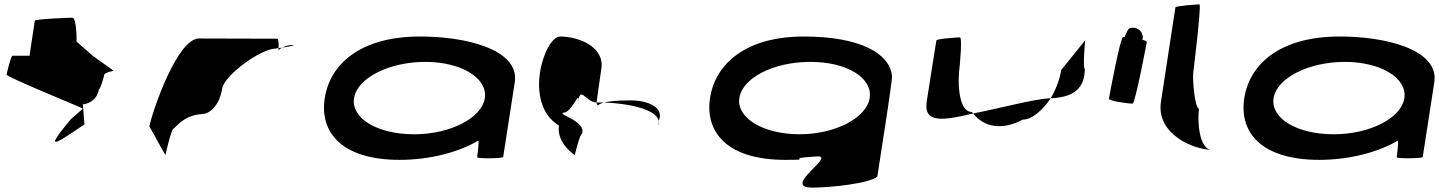

<svg xmlns="http://www.w3.org/2000/svg" viewBox="-20 -723 6580 878"><path d="M10 -382C8 -371 367 -226 359 -226L303 -177C185 -34 219 -54 366 -154L359 -246C375 -246 424 -261 432 -314C439 -314 455 -371 457 -382C459 -392 506 -400 499 -400L404 -468L330 -533C331 -540 330 -642 311 -642C292 -642 140 -636 139 -628L115 -468H37C30 -468 12 -392 10 -382Z M663 -145 736 -14C735 -6 763 -135 774 -135C785 -142 819 -194 899 -201C951 -201 987 -258 996 -318C1005 -378 1173 -501 1241 -501C1241 -501 1246 -502 1254 -503C1255 -520 1254 -546 1248 -546C1248 -546 1032 -547 890 -547C792 -547 680 -225 663 -145ZM1254 -503C1254 -498 1253 -494 1253 -491C1253 -494 1260 -500 1270 -505C1264 -504 1259 -504 1254 -503ZM1270 -505C1301 -510 1341 -517 1314 -517C1298 -517 1282 -511 1270 -505Z M1465 -274C1441 -118 1542 8 1808 8C1947 8 2080 -28 2167 -80C2172 -76 2162 -4 2162 -4C2161 3 2280 2 2281 -5L2334 -347C2357 -500 2100 -558 1894 -556C1628 -554 1489 -430 1465 -274ZM1599 -274C1613 -366 1759 -440 1925 -440C2089 -440 2211 -366 2197 -274C2183 -184 2041 -109 1874 -109C1702 -109 1585 -184 1599 -274Z M2536 -149C2524 -68 2608 -14 2608 -14C2607 -6 2631 -112 2642 -112C2661 -171 2523 -200 2558 -208C2594 -208 2632 -314 2624 -261C2635 -331 2659 -256 2708 -254C2712 -281 2720 -346 2730 -409C2745 -510 2625 -556 2541 -556C2470 -556 2369 -250 2536 -149ZM2708 -254C2709 -246 2712 -242 2714 -241C2713 -237 2712 -246 2742 -254ZM2742 -254C2763 -259 2798 -264 2860 -264C2952 -264 3018 -228 2992 -170L2989 -149C3016 -215 2871 -250 2742 -254Z M3227 -275C3203 -119 3305 8 3570 8C3719 8 3546 2 3720 -8C3799 -8 3551 135 3696 135C3775 135 3959 116 3992 84L4037 -208C4037 -208 4063 -380 4059 -377C4048 -478 3915 -556 3656 -556C3390 -556 3251 -431 3227 -275ZM3361 -275C3375 -366 3515 -440 3687 -440C3854 -440 3971 -366 3957 -275C3943 -184 3800 -109 3636 -109C3470 -109 3347 -184 3361 -275Z M4218 -260C4202 -158 4291 -171 4430 -204C4429 -206 4425 -209 4424 -211C4358 -211 4360 -366 4368 -416C4369 -424 4381 -552 4370 -552C4360 -552 4263 -546 4262 -538C4262 -538 4230 -340 4218 -260ZM4430 -204C4482 -139 4565 -127 4657 -176C4701 -176 4749 -221 4785 -274C4706 -270 4562 -230 4430 -204ZM4785 -274H4796C4896 -282 4939 -322 4941 -408C4930 -408 4943 -546 4942 -538L4833 -403C4828 -370 4812 -319 4785 -274Z M5051 -272C5049 -260 5146 -249 5159 -249C5171 -249 5222 -518 5224 -530C5225 -534 5217 -538 5204 -541C5206 -548 5207 -556 5204 -564C5198 -588 5171 -602 5147 -594C5141 -594 5132 -578 5123 -554H5116C5103 -554 5053 -284 5051 -272Z M5289 -258C5266 -108 5441 -38 5521 -38C5465 -38 5454 -167 5463 -226C5444 -227 5432 -361 5437 -394C5438 -401 5475 -703 5465 -703C5455 -703 5356 -696 5355 -689Z M5670 -274C5646 -118 5747 8 6013 8C6152 8 6285 -28 6372 -80C6377 -76 6367 -4 6367 -4C6366 3 6485 2 6486 -5L6539 -347C6562 -500 6305 -558 6099 -556C5833 -554 5694 -430 5670 -274ZM5804 -274C5818 -366 5964 -440 6130 -440C6294 -440 6416 -366 6402 -274C6388 -184 6246 -109 6079 -109C5907 -109 5790 -184 5804 -274Z"/></svg>

Font: Ampere
Style: UltExtIta
Weight: 400
Version: Version 1